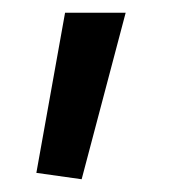

<svg xmlns="http://www.w3.org/2000/svg" viewBox="-20 -126 286 301"><path d="M37 145 82 -106H177L108 155Z"/></svg>

Font: Encode Sans Wide
Style: Regular
Weight: 400
Designer: Pablo Impallari, Andres Torresi
Foundry: Pablo Impallari, Andres Torresi
Version: Version 1.000; ttfautohint (v1.00) -l 8 -r 50 -G 200 -x 14 -